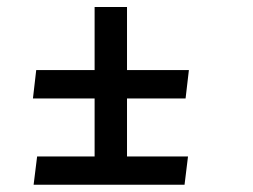

<svg xmlns="http://www.w3.org/2000/svg" viewBox="-20 -523 709 538"><path d="M84 -84.5H245.1V-247.1H72.3L81.5 -326.7H245.1V-503.4H335.9V-326.7H509.3L500 -247.1H335.9V-84.5H506.8L497.1 -5.4H74.2Z"/></svg>

Font: HeadlandOne
Style: Regular
Weight: 400
Designer: Gary Lonergan
Foundry: Sorkin Type Co.
Version: Version 1.002